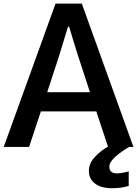

<svg xmlns="http://www.w3.org/2000/svg" viewBox="-24 -792 739 1035"><path d="M230.5 -294.9H460.9L395.5 -495.1Q388.7 -516.6 380.4 -543Q372.1 -569.3 362.8 -601.1Q353.5 -632.8 348.6 -648.4H342.8Q339.8 -638.7 295.9 -495.1ZM-3.9 0 275.4 -772.5H417L695.3 0H558.6L495.1 -191.4H196.3L132.8 0ZM455.1 129.9Q455.1 88.9 487.3 54.2Q519.5 19.5 560.5 -2.9H677.7Q631.8 22.5 598.6 52.2Q565.4 82 565.4 106.4Q565.4 142.6 606.4 142.6Q628.9 142.6 669.9 131.8V210Q631.8 222.7 580.1 222.7Q520.5 222.7 487.8 197.3Q455.1 171.9 455.1 129.9Z"/></svg>

Font: Gothic A1
Style: Bold
Weight: 700
Version: Version 2.50